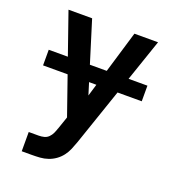

<svg xmlns="http://www.w3.org/2000/svg" viewBox="-133 -626 866 947"><g transform="rotate(20 300.0 -152.5)"><path d="M87 215V114H139Q154 114 167.5 110.5Q181 107 191 97Q201 87 207 74Q213 61 217 48L218 47V46L240 -18L65 -520H189L302 -156L411 -520H535L330 79Q323 99 314.5 119Q306 139 293 156Q280 173 262.5 185.5Q245 198 224.5 205Q204 212 182.5 213.5Q161 215 139 215ZM41 -219V-301H559V-219Z"/></g></svg>

Font: R Plex Mono
Style: Bold
Weight: 700
Monospace: yes
Designer: Belleve Invis
Foundry: Belleve Invis
Version: Version 31.8.0